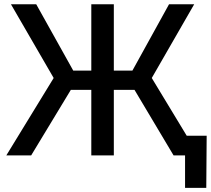

<svg xmlns="http://www.w3.org/2000/svg" viewBox="-20 -748 1015 924"><path d="M527.8 -727.5V-408.2H617.2L793.5 -727.5H914.6L710.4 -372.6L936 0H815.4L627.4 -315.4H527.8V0H419.4V-315.4H320.8L129.9 0H10.3L238.3 -372.6L32.7 -727.5H154.3L332.5 -408.2H419.4V-727.5ZM870.6 156.2V0H832.5V-94.7H974.6L972.7 156.2Z"/></svg>

Font: Inter Display Medium
Style: Regular
Weight: 500
Designer: Rasmus Andersson
Foundry: rsms
Version: Version 4.001;git-9221beed3